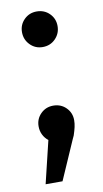

<svg xmlns="http://www.w3.org/2000/svg" viewBox="-79 -534 397 739"><g transform="rotate(-10 120.0 -164.5)"><path d="M119 -127Q149 -127 169 -107Q189 -87 189 -58Q189 -45 186 -31.5Q183 -18 177 0L171 13L104 166H38L78 0Q65 -10 57.5 -25Q50 -40 50 -58Q50 -87 70 -107Q90 -127 119 -127ZM119 -495Q149 -495 169 -475Q189 -455 189 -426Q189 -397 169 -376.5Q149 -356 119 -356Q90 -356 70 -376.5Q50 -397 50 -426Q50 -455 70 -475Q90 -495 119 -495Z"/></g></svg>

Font: Firava
Style: Regular
Weight: 400
Designer: Carrois Corporate & Edenspiekermann AG
Foundry: Greg Finn Gibson
Version: Version 5.000